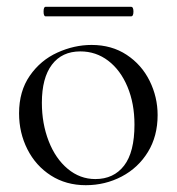

<svg xmlns="http://www.w3.org/2000/svg" viewBox="-20 -531 520 564"><path d="M36 -198Q36 -263 67.5 -308.5Q99 -354 148.5 -376.5Q198 -399 249 -399Q308 -399 352 -370Q396 -341 419.5 -293.5Q443 -246 443 -193Q443 -131 414.5 -84.5Q386 -38 337.5 -12.5Q289 13 232 13Q174 13 129.5 -15.5Q85 -44 60.5 -92.5Q36 -141 36 -198ZM375 -165Q375 -227 354.5 -276Q334 -325 298 -352.5Q262 -380 216 -380Q162 -380 132.5 -341Q103 -302 103 -229Q103 -168 123 -116.5Q143 -65 179 -35Q215 -5 260 -5Q314 -5 344.5 -44.5Q375 -84 375 -165ZM108 -497Q108 -511 114 -511H365Q372 -511 372 -497Q372 -483 365 -483H114Q108 -483 108 -497Z"/></svg>

Font: Cormorant Garamond
Style: Regular
Weight: 400
Designer: Christian Thalmann (Catharsis Fonts)
Version: Version 3.000